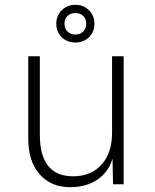

<svg xmlns="http://www.w3.org/2000/svg" viewBox="-20 -763 640 795"><path d="M270 12Q191 12 144 -41.5Q97 -95 97 -189V-530H145V-205Q145 -33 283 -33Q357 -33 400.5 -81.5Q444 -130 444 -213V-530H492V0H448L446 -106Q429 -50 383 -19Q337 12 270 12ZM292 -587Q258 -587 235.5 -609Q213 -631 213 -665Q213 -698 235.5 -720.5Q258 -743 292 -743Q326 -743 348.5 -720.5Q371 -698 371 -665Q371 -631 348.5 -609Q326 -587 292 -587ZM292 -620Q312 -620 324.5 -632.5Q337 -645 337 -665Q337 -685 324.5 -697Q312 -709 292 -709Q272 -709 259.5 -697Q247 -685 247 -665Q247 -645 259.5 -632.5Q272 -620 292 -620Z"/></svg>

Font: Geist Mono UltraLight
Style: Regular
Weight: 200
Monospace: yes
Designer: Basement.studio, Andrés Briganti, Mateo Zaragoza
Foundry: Basement.studio, Vercel, Andrés Briganti, Guido Ferreyra, Mateo Zaragoza
Version: Version 1.400; ttfautohint (v1.8.4.7-5d5b)